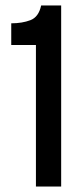

<svg xmlns="http://www.w3.org/2000/svg" viewBox="-20 -680 305 700"><path d="M111 0V-516H21V-595Q61 -595 91 -606.5Q121 -618 130 -660H203V0Z"/></svg>

Font: Bricolage Grotesque 72pt
Style: Regular
Weight: 400
Version: Version 1.001;gftools[0.9.33.dev8+g029e19f]